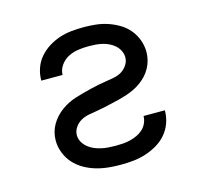

<svg xmlns="http://www.w3.org/2000/svg" viewBox="-84 -621 767 722"><g transform="rotate(-15 300.0 -260.0)"><path d="M301 8Q277 8 252.5 5.5Q228 3 204.5 -4Q181 -11 159.5 -23.5Q138 -36 122 -54Q106 -72 97 -95.5Q88 -119 88 -143Q88 -159 92 -174.5Q96 -190 104 -204Q112 -218 123 -230Q134 -242 147 -251.5Q160 -261 174 -268Q188 -275 203.5 -280Q219 -285 234.5 -289Q250 -293 265.5 -297Q281 -301 296.5 -304Q312 -307 328 -309.5Q344 -312 360 -315Q376 -318 389.5 -326Q403 -334 412.5 -348Q422 -362 422 -378Q422 -391 416 -403.5Q410 -416 400 -425Q390 -434 377.5 -440Q365 -446 352 -449Q339 -452 325.5 -453Q312 -454 299 -454Q278 -454 258 -451Q238 -448 220 -439Q202 -430 189.5 -412.5Q177 -395 177 -375Q177 -375 177 -375Q177 -375 177 -375H94Q94 -375 94 -375.5Q94 -376 94 -376Q94 -400 102 -423Q110 -446 125.5 -464Q141 -482 161.5 -495Q182 -508 204.5 -515.5Q227 -523 251 -525.5Q275 -528 299 -528Q322 -528 346 -525.5Q370 -523 392.5 -515.5Q415 -508 436 -495.5Q457 -483 472 -465Q487 -447 495.5 -424Q504 -401 504 -377Q504 -361 500 -345.5Q496 -330 488.5 -316Q481 -302 470 -290Q459 -278 446 -268.5Q433 -259 418.5 -252Q404 -245 389 -240Q374 -235 358.5 -231Q343 -227 327 -223.5Q311 -220 295.5 -216.5Q280 -213 264 -210.5Q248 -208 232.5 -205Q217 -202 203 -194Q189 -186 179.5 -172Q170 -158 170 -142Q170 -128 177 -115.5Q184 -103 195 -94Q206 -85 219 -79.5Q232 -74 245.5 -71Q259 -68 273 -67Q287 -66 301 -66Q316 -66 330 -67Q344 -68 358 -71.5Q372 -75 385 -81Q398 -87 408.5 -96.5Q419 -106 425 -119.5Q431 -133 431 -147Q431 -147 431 -147Q431 -147 431 -147H514Q514 -147 514 -146.5Q514 -146 514 -146Q514 -121 505.5 -97.5Q497 -74 481 -55.5Q465 -37 443.5 -24.5Q422 -12 398.5 -4.5Q375 3 350.5 5.5Q326 8 301 8Z"/></g></svg>

Font: Iosevka Meiseki Sans
Style: Regular
Weight: 400
Monospace: yes
Designer: Belleve Invis
Foundry: Belleve Invis
Version: Version 11.2.6; ttfautohint (v1.8.4)